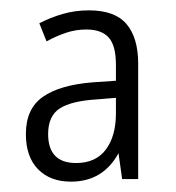

<svg xmlns="http://www.w3.org/2000/svg" viewBox="-20 -742 340 371"><path d="M152 -722Q202 -722 224.5 -695.5Q247 -669 247 -619V-396H216L209 -446Q179 -391 117 -391Q77 -391 53.5 -415Q30 -439 30 -483Q30 -532 63 -555Q96 -578 160 -583L204 -586V-617Q204 -654 190 -669.5Q176 -685 147 -685Q126 -685 107 -678.5Q88 -672 70 -662L56 -697Q77 -708 101 -715Q125 -722 152 -722ZM168 -550Q118 -547 95.5 -532.5Q73 -518 73 -483Q73 -427 127 -427Q165 -427 184.5 -453Q204 -479 204 -523V-553Z"/></svg>

Font: Noto Sans Gurmukhi UI Condensed Light
Style: Regular
Weight: 300
Width: 3
Designer: Jelle Bosma - Monotype Design Team
Foundry: Monotype Imaging Inc.
Version: Version 2.004; ttfautohint (v1.8.4.7-5d5b)